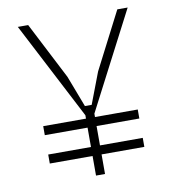

<svg xmlns="http://www.w3.org/2000/svg" viewBox="-79 -770 759 840"><g transform="rotate(-10 300.0 -350.0)"><path d="M56 -700H102L232 -447L285 -308H315L368 -447L498 -700H544L320 -268V0H280V-268ZM510 -253V-213H90V-253ZM510 -127V-87H90V-127Z"/></g></svg>

Font: Fliege Mono Thin
Style: Regular
Weight: 100
Version: Version 0.020;Glyphs 3.3 (3306)